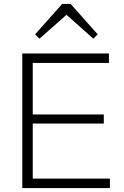

<svg xmlns="http://www.w3.org/2000/svg" viewBox="-20 -953 629 973"><path d="M93 0H537V-48H146V-327H506V-373H146V-634H532V-682H93ZM158 -779 180 -757 317 -878 453 -757 475 -779 338 -933H295Z"/></svg>

Font: MV Cash ExtraLight
Style: Regular
Weight: 200
Designer: Rodrigo Fuenzalida
Foundry: fragTYPE
Version: Version 1.100;Glyphs 3.1.2 (3151)